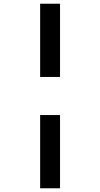

<svg xmlns="http://www.w3.org/2000/svg" viewBox="-20 -779 540 1033"><path d="M196 -365V-759H303V-365ZM196 234V-160H303V234Z"/></svg>

Font: Noto Sans Mono ExtraCondensed
Style: Bold
Weight: 700
Width: 2
Designer: Monotype Design Team
Foundry: Monotype Imaging Inc.
Version: Version 2.014